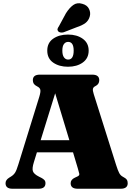

<svg xmlns="http://www.w3.org/2000/svg" viewBox="-20 -1158 828 1178"><path d="M259 -34Q259 0 216.5 0H56.5Q14 0 14 -34Q14 -54 36.5 -68L47 -74.5Q63.5 -84.5 72.8 -99.2Q82 -114 93 -150.5L221 -564Q230 -593.5 227.5 -606.8Q225 -620 207 -628.5Q193 -635.5 187.2 -644.5Q181.5 -653.5 181.5 -666Q181.5 -700 224.5 -700H546Q589 -700 589 -666Q589 -641 565 -629.5Q552.5 -623.5 550.2 -613.2Q548 -603 555 -581L692.5 -145.5Q703 -112 711.5 -96.2Q720 -80.5 734 -73.5Q751.5 -64.5 757.5 -56Q763.5 -47.5 763.5 -34Q763.5 0 720.5 0H456.5Q413.5 0 413.5 -34Q413.5 -56 439.5 -68L455.5 -75.5Q468.5 -81.5 466.5 -91.8Q464.5 -102 457.5 -125L428 -223.5H206.5L188 -163.5Q176 -125.5 181.8 -107.8Q187.5 -90 219.5 -74L233.5 -67Q245 -61 252 -53.8Q259 -46.5 259 -34ZM229.5 -298H405.5L318.5 -585.5ZM384.5 -1076.5Q405.5 -1110 429.5 -1127.2Q453.5 -1144.5 485.5 -1134.5Q515 -1126.5 526.2 -1103.2Q537.5 -1080 530.5 -1056.5Q523.5 -1031.5 504 -1016.8Q484.5 -1002 450.5 -991L370.5 -960Q360.5 -957 350.8 -958.8Q341 -960.5 336 -967Q331 -974.5 333.5 -982Q336 -989.5 341.5 -997ZM397 -748.5Q343 -748.5 306.5 -773.8Q270 -799 270 -847.5Q270 -895.5 306.5 -920.8Q343 -946 397 -946Q452 -946 488 -920Q524 -894 524 -847.5Q524 -800.5 488 -774.5Q452 -748.5 397 -748.5ZM398 -901Q382.5 -901 372.5 -888Q362.5 -875 362.5 -847.5Q362.5 -820 372.5 -806.2Q382.5 -792.5 398 -792.5Q432 -792.5 432 -847.5Q432 -901 398 -901Z"/></svg>

Font: Fraunces 9pt S000 Black
Style: Regular
Weight: 900
Version: Version 1.000; ttfautohint (v1.8.3)